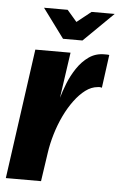

<svg xmlns="http://www.w3.org/2000/svg" viewBox="-53 -692 456 728"><g transform="rotate(5 175.5 -328.0)"><path d="M-3 0 66 -495H200L175 -321Q182 -346 194 -376.5Q206 -407 225 -435.5Q244 -464 269.5 -482Q295 -500 328 -500Q332 -500 338 -500Q344 -500 347 -499L330 -373Q328 -374 323.5 -374.5Q319 -375 314 -374Q290 -372 268 -355.5Q246 -339 226 -312Q206 -285 190 -251.5Q174 -218 163 -181Q152 -144 147 -109L131 0ZM167 -545 85 -656H175L212 -613L266 -656H354L241 -545Z"/></g></svg>

Font: Alumni Sans ExtraBold
Style: Italic
Weight: 800
Italic angle: -8°
Designer: Robert E. Leuschke
Foundry: Robert E. Leuschke
Version: Version 1.016